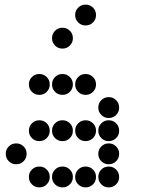

<svg xmlns="http://www.w3.org/2000/svg" viewBox="-20 -815 640 830"><path d="M349 -795Q331 -795 318 -782Q305 -769 305 -751V-749Q305 -731 318 -718Q331 -705 349 -705H351Q369 -705 382 -718Q395 -731 395 -749V-751Q395 -769 382 -782Q369 -795 351 -795ZM249 -695Q231 -695 218 -682Q205 -669 205 -651V-649Q205 -631 218 -618Q231 -605 249 -605H251Q269 -605 282 -618Q295 -631 295 -649V-651Q295 -669 282 -682Q269 -695 251 -695ZM149 -495Q131 -495 118 -482Q105 -469 105 -451V-449Q105 -431 118 -418Q131 -405 149 -405H151Q169 -405 182 -418Q195 -431 195 -449V-451Q195 -469 182 -482Q169 -495 151 -495ZM249 -495Q231 -495 218 -482Q205 -469 205 -451V-449Q205 -431 218 -418Q231 -405 249 -405H251Q269 -405 282 -418Q295 -431 295 -449V-451Q295 -469 282 -482Q269 -495 251 -495ZM349 -495Q331 -495 318 -482Q305 -469 305 -451V-449Q305 -431 318 -418Q331 -405 349 -405H351Q369 -405 382 -418Q395 -431 395 -449V-451Q395 -469 382 -482Q369 -495 351 -495ZM449 -395Q431 -395 418 -382Q405 -369 405 -351V-349Q405 -331 418 -318Q431 -305 449 -305H451Q469 -305 482 -318Q495 -331 495 -349V-351Q495 -369 482 -382Q469 -395 451 -395ZM149 -295Q131 -295 118 -282Q105 -269 105 -251V-249Q105 -231 118 -218Q131 -205 149 -205H151Q169 -205 182 -218Q195 -231 195 -249V-251Q195 -269 182 -282Q169 -295 151 -295ZM249 -295Q231 -295 218 -282Q205 -269 205 -251V-249Q205 -231 218 -218Q231 -205 249 -205H251Q269 -205 282 -218Q295 -231 295 -249V-251Q295 -269 282 -282Q269 -295 251 -295ZM349 -295Q331 -295 318 -282Q305 -269 305 -251V-249Q305 -231 318 -218Q331 -205 349 -205H351Q369 -205 382 -218Q395 -231 395 -249V-251Q395 -269 382 -282Q369 -295 351 -295ZM449 -295Q431 -295 418 -282Q405 -269 405 -251V-249Q405 -231 418 -218Q431 -205 449 -205H451Q469 -205 482 -218Q495 -231 495 -249V-251Q495 -269 482 -282Q469 -295 451 -295ZM49 -195Q31 -195 18 -182Q5 -169 5 -151V-149Q5 -131 18 -118Q31 -105 49 -105H51Q69 -105 82 -118Q95 -131 95 -149V-151Q95 -169 82 -182Q69 -195 51 -195ZM449 -195Q431 -195 418 -182Q405 -169 405 -151V-149Q405 -131 418 -118Q431 -105 449 -105H451Q469 -105 482 -118Q495 -131 495 -149V-151Q495 -169 482 -182Q469 -195 451 -195ZM149 -95Q131 -95 118 -82Q105 -69 105 -51V-49Q105 -31 118 -18Q131 -5 149 -5H151Q169 -5 182 -18Q195 -31 195 -49V-51Q195 -69 182 -82Q169 -95 151 -95ZM249 -95Q231 -95 218 -82Q205 -69 205 -51V-49Q205 -31 218 -18Q231 -5 249 -5H251Q269 -5 282 -18Q295 -31 295 -49V-51Q295 -69 282 -82Q269 -95 251 -95ZM349 -95Q331 -95 318 -82Q305 -69 305 -51V-49Q305 -31 318 -18Q331 -5 349 -5H351Q369 -5 382 -18Q395 -31 395 -49V-51Q395 -69 382 -82Q369 -95 351 -95ZM449 -95Q431 -95 418 -82Q405 -69 405 -51V-49Q405 -31 418 -18Q431 -5 449 -5H451Q469 -5 482 -18Q495 -31 495 -49V-51Q495 -69 482 -82Q469 -95 451 -95Z"/></svg>

Font: Doto Black Rounded Black
Style: Regular
Weight: 900
Monospace: yes
Version: Version 1.000